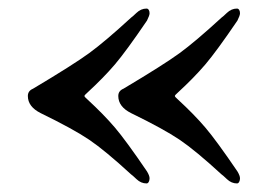

<svg xmlns="http://www.w3.org/2000/svg" viewBox="-20 -443 620 448"><path d="M286 -36Q225 -92 188 -117Q151 -142 75 -179Q45 -194 45 -219Q45 -231 57 -236Q151 -292 188 -319Q225 -346 286 -402Q288 -403 298.5 -413Q309 -423 322 -423Q325 -423 327 -420Q329 -417 329 -412Q329 -407 323 -395Q274 -323 248 -292.5Q222 -262 184 -227Q177 -221 177 -219Q177 -217 184 -211Q222 -176 248 -145.5Q274 -115 323 -43Q329 -33 329 -27Q329 -22 327 -18.5Q325 -15 322 -15Q309 -15 298.5 -25Q288 -35 286 -36ZM497 -36Q436 -92 399 -117Q362 -142 286 -179Q256 -194 256 -219Q256 -231 268 -236Q362 -292 399 -319Q436 -346 497 -402Q499 -403 509.5 -413Q520 -423 533 -423Q536 -423 538 -420Q540 -417 540 -412Q540 -407 534 -395Q485 -323 459 -292.5Q433 -262 395 -227Q388 -221 388 -219Q388 -217 395 -211Q433 -176 459 -145.5Q485 -115 534 -43Q540 -33 540 -27Q540 -22 538 -18.5Q536 -15 533 -15Q520 -15 509.5 -25Q499 -35 497 -36Z"/></svg>

Font: EB Garamond ExtraBold
Style: Regular
Weight: 800
Designer: Georg Duffner and Octavio Pardo
Foundry: Georg Duffner
Version: Version 1.000